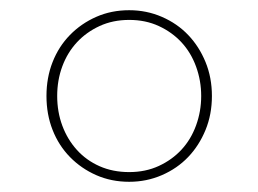

<svg xmlns="http://www.w3.org/2000/svg" viewBox="-20 -730 506 376"><path d="M233 -374Q198 -374 168.5 -387Q139 -400 117 -422.5Q95 -445 83 -475.5Q71 -506 71 -542Q71 -578 83 -608.5Q95 -639 117 -661.5Q139 -684 168.5 -697Q198 -710 233 -710Q267 -710 297 -697Q327 -684 348.5 -661.5Q370 -639 382.5 -608.5Q395 -578 395 -542Q395 -506 382.5 -475.5Q370 -445 348.5 -422.5Q327 -400 297 -387Q267 -374 233 -374ZM233 -393Q265 -393 291 -405Q317 -417 335.5 -437Q354 -457 364 -484.5Q374 -512 374 -542Q374 -572 364 -599.5Q354 -627 335.5 -647Q317 -667 291 -679Q265 -691 233 -691Q201 -691 175 -679Q149 -667 130.5 -647Q112 -627 102 -600Q92 -573 92 -542Q92 -511 102 -484Q112 -457 130.5 -436.5Q149 -416 175 -404.5Q201 -393 233 -393Z"/></svg>

Font: IBM Plex Sans Devanagari Thin
Style: Regular
Weight: 100
Designer: Mike Abbink, Paul van der Laan, Pieter van Rosmalen, Erin McLaughlin
Foundry: Bold Monday
Version: Version 1.1